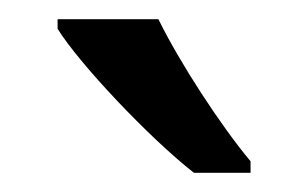

<svg xmlns="http://www.w3.org/2000/svg" viewBox="-20 -786 321 200"><path d="M145 -766H40V-756C63 -719 136 -642 182 -606H241V-618C210 -655 167 -721 145 -766Z"/></svg>

Font: Noto Sans Arabic UI
Style: Regular
Weight: 400
Designer: Monotype Design Team, Nadine Chahine and Nizar Qandah
Foundry: Monotype Imaging Inc.
Version: Version 2.010